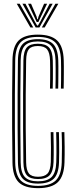

<svg xmlns="http://www.w3.org/2000/svg" viewBox="-20 -990 399 1018"><path d="M181.7 7.6Q110 7.6 78.6 -24.2Q47.2 -56.1 46.1 -129Q44.7 -219.7 44.3 -313.1Q44 -406.5 44.4 -497.3Q44.9 -588 46.1 -670.2Q47.2 -743.4 78.5 -774.9Q109.7 -806.4 180.5 -806.4Q250 -806.4 282.9 -775.4Q315.8 -744.4 317.9 -670.2Q318.4 -657.9 318.5 -638.2Q318.6 -618.6 318.4 -596.5Q318.3 -574.4 318.1 -554.1Q318 -533.9 317.5 -520.3H303Q303.5 -537.3 303.8 -566.7Q304.1 -596.1 304 -625.1Q303.9 -654.1 303.4 -669.9Q301.3 -738.5 271.8 -766.4Q242.3 -794.3 180.5 -794.3Q116.6 -794.3 89.1 -765.5Q61.7 -736.6 60.6 -669.9Q59.4 -579.9 58.9 -489.2Q58.5 -398.5 58.9 -308.2Q59.4 -218 60.6 -129.3Q61.7 -62.3 89.7 -33.4Q117.7 -4.5 181.5 -4.5Q245.8 -4.5 275.5 -33Q305.2 -61.5 307.4 -129.4Q308.5 -165.9 308.5 -207.3Q308.6 -248.7 306.8 -289.3H321.3Q322.5 -253.5 322.8 -211.3Q323.2 -169 321.9 -129Q319.5 -55.5 286.5 -23.9Q253.6 7.6 181.7 7.6ZM181.5 -16.5Q125.2 -16.5 100.7 -42.5Q76.2 -68.4 75.1 -129.9Q73.9 -218.9 73.4 -309.9Q73 -400.8 73.4 -491.5Q73.9 -582.2 75.1 -669.9Q76 -731.1 100.5 -756.7Q125.1 -782.3 180.5 -782.3Q235.9 -782.3 261.4 -756.9Q286.9 -731.5 288.9 -669.7Q289.4 -658.8 289.5 -639.1Q289.6 -619.4 289.4 -596.9Q289.3 -574.3 289.1 -553.7Q289 -533 288.5 -520.3H274Q274.8 -543.1 274.9 -571.6Q275.1 -600.1 275 -626.6Q274.9 -653 274.4 -669.3Q272.9 -722.7 251.6 -746.4Q230.3 -770.2 180.5 -770.2Q132.1 -770.2 111.2 -747.4Q90.4 -724.6 89.6 -669.9Q88.4 -581.7 87.9 -491.4Q87.5 -401.1 87.9 -310.1Q88.4 -219.1 89.6 -129.2Q90.4 -74.2 111.8 -51.4Q133.1 -28.6 181.4 -28.6Q230.9 -28.6 253.6 -51.4Q276.4 -74.2 278.4 -130.1Q279.3 -154.3 279.3 -180.1Q279.4 -205.8 279 -233.1Q278.7 -260.5 277.8 -289.3H292.3Q293 -265.4 293.4 -238.2Q293.9 -211 293.8 -183.2Q293.8 -155.5 292.9 -129.4Q290.8 -66.8 264.2 -41.7Q237.5 -16.5 181.5 -16.5ZM181.4 -40.7Q139.9 -40.7 122.4 -60.7Q104.9 -80.7 104.1 -129.5Q102.9 -216.3 102.4 -308.1Q102 -399.9 102.4 -491.7Q102.9 -583.6 104.1 -669.8Q104.9 -718.5 122.2 -738.3Q139.5 -758.1 180.5 -758.1Q221.8 -758.1 240.2 -737.8Q258.6 -717.6 259.9 -669.2Q260.4 -650 260.5 -623.9Q260.6 -597.9 260.4 -570.7Q260.3 -543.5 259.5 -520.3H245Q245.8 -543.3 245.9 -572Q246.1 -600.7 246 -626.8Q245.9 -652.9 245.4 -668Q244.2 -710.5 229.7 -728.3Q215.3 -746 180.5 -746Q146.7 -746 133 -729.3Q119.3 -712.5 118.6 -669.7Q117 -577.9 116.4 -487.9Q115.9 -397.9 116.4 -308.7Q117 -219.6 118.6 -129.6Q119.3 -87 133.4 -69.9Q147.5 -52.8 181.4 -52.8Q215.9 -52.8 231.8 -69.7Q247.7 -86.7 249.4 -131.2Q250.5 -163.9 250.2 -207.1Q250 -250.4 248.8 -289.3H263.3Q264.5 -253.4 264.8 -210.7Q265.2 -168 263.9 -130.5Q262 -81.3 243.3 -61Q224.6 -40.7 181.4 -40.7ZM68.8 -970.2H84.3L156.3 -844.4H141.2ZM99 -970.2H114.9L164.3 -876L176.8 -854.7H181.3L193.8 -876L243.2 -970.2H259.1L189.1 -844.4H169ZM128.8 -970.2H144.7L173.8 -902.4L177.6 -887.8H180.5L184.4 -902.4L213.8 -970.2H229.7L192.7 -893.1L183.5 -873.2H174.6L165.3 -893.1ZM273.8 -970.2H289.3L216.9 -844.4H201.8Z"/></svg>

Font: Big Shoulders Inline Thin
Style: Regular
Weight: 100
Designer: Patric King
Foundry: XO Type Co
Version: Version 2.002